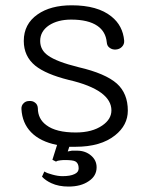

<svg xmlns="http://www.w3.org/2000/svg" viewBox="-20 -559 582 721"><path d="M176.8 41 190.4 47.9Q195.3 43.9 207 43Q214.8 42 224.6 42Q252.9 42 262.7 46.9Q275.4 53.7 275.4 73.2Q275.4 87.9 259.8 94.7Q244.1 102.5 214.8 102.5Q197.3 102.5 176.8 96.7Q157.2 91.8 146.5 85L137.7 104.5Q151.4 119.1 172.9 128.9Q200.2 141.6 237.3 141.6Q284.2 141.6 313.5 121.1Q342.8 101.6 342.8 69.3Q342.8 43 322.3 25.4Q300.8 6.8 269.5 6.8Q258.8 6.8 250 6.8Q242.2 7.8 234.4 9.8L240.2 -7.8H263.7Q358.4 -7.8 412.1 -50.8Q460 -88.9 460 -143.6Q460 -208 418.9 -245.1Q376 -283.2 275.4 -306.6Q192.4 -327.1 160.2 -350.6Q130.9 -371.1 130.9 -405.3Q130.9 -441.4 164.1 -463.9Q197.3 -485.4 247.1 -485.4Q311.5 -485.4 345.7 -461.9Q377 -440.4 380.9 -400.4Q381.8 -385.7 392.6 -378.9Q402.3 -372.1 415 -373Q428.7 -374 437.5 -382.8Q447.3 -392.6 446.3 -406.2Q441.4 -462.9 398.4 -497.1Q346.7 -539.1 249 -539.1Q169.9 -539.1 121.1 -504.9Q69.3 -468.8 69.3 -405.3Q69.3 -347.7 112.3 -312.5Q152.3 -280.3 238.3 -258.8Q319.3 -240.2 360.4 -210Q398.4 -181.6 398.4 -144.5Q398.4 -111.3 364.3 -87.9Q326.2 -61.5 264.6 -61.5Q190.4 -61.5 154.3 -88.9Q122.1 -112.3 122.1 -153.3Q121.1 -167 111.3 -173.8Q102.5 -180.7 89.8 -179.7Q77.1 -179.7 69.3 -171.9Q59.6 -163.1 60.5 -149.4Q63.5 -96.7 96.7 -62.5Q130.9 -27.3 194.3 -14.6Z"/></svg>

Font: Gulim
Style: Regular
Weight: 400
Version: Version 2.21